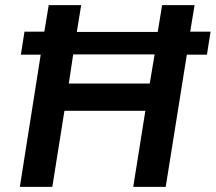

<svg xmlns="http://www.w3.org/2000/svg" viewBox="-20 -725 837 745"><path d="M57 0 138 -513H61L75 -602H152L169 -705H295L278 -601H592L609 -705H735L718 -602H797L783 -513H705L623 0H497L544 -295H230L183 0ZM247 -401H561L580 -514H264Z"/></svg>

Font: Nunito Sans 10pt SemiCondensed
Style: Bold Italic
Weight: 700
Width: 4
Italic angle: -9°
Designer: Vernon Adams
Foundry: Vernon Adams
Version: Version 3.101;gftools[0.9.27]